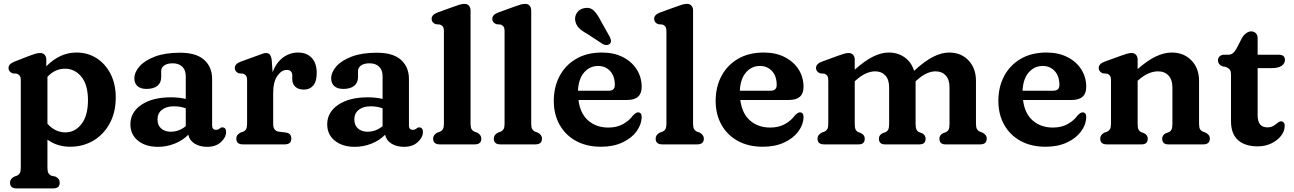

<svg xmlns="http://www.w3.org/2000/svg" viewBox="-20 -764 6845 1016"><path d="M225 -448.5V-413Q259 -448 299 -467Q339 -486 384.5 -486Q445 -486 492 -455.5Q539 -425 565.8 -371.5Q592.5 -318 592.5 -248.5Q592.5 -169.5 560.5 -110.8Q528.5 -52 473.8 -19.8Q419 12.5 351 12.5Q283 12.5 231 -25V123.5Q231 143.5 236.5 152.5Q242 161.5 251 165.5L273.5 170.5Q296 181.5 296 202.5Q296 233 261 233H68Q33 233 33 202.5Q33 182.5 55.5 170.5L70 165.5Q79.5 161 84.8 152.2Q90 143.5 90 123.5V-338Q90 -356 84.5 -363.2Q79 -370.5 69.5 -374L46.5 -376Q25 -385 25 -404Q25 -425 55.5 -437.5L135 -468.5Q153 -475.5 166.5 -479.5Q180 -483.5 193 -483.5Q208 -483.5 216.5 -473.8Q225 -464 225 -448.5ZM323.5 -400.5Q271 -400.5 231 -357.5V-109.5Q251.5 -86 275.5 -74.8Q299.5 -63.5 326 -63.5Q377 -63.5 411.2 -107.8Q445.5 -152 445.5 -233.5Q445.5 -315 410.8 -357.8Q376 -400.5 323.5 -400.5Z M670 -106Q670 -170 728.2 -209.5Q786.5 -249 884.5 -249Q927.5 -249 963 -240.5V-361Q963 -393.5 944.5 -411.2Q926 -429 893.5 -429Q865 -429 849 -417.5Q833 -406 833 -389V-356Q833 -326 812.8 -309.8Q792.5 -293.5 755.5 -293.5Q723.5 -293.5 707.2 -308.5Q691 -323.5 691 -349Q691 -382 718.8 -413.2Q746.5 -444.5 800.2 -464.8Q854 -485 933 -485Q1018.5 -485 1060.5 -447.2Q1102.5 -409.5 1102.5 -346V-99.5Q1102.5 -77 1123.5 -77Q1130 -77 1134.2 -79Q1138.5 -81 1142 -83.5Q1145 -86 1148 -88Q1151 -90 1155.5 -90Q1176.5 -90 1176.5 -65.5Q1176.5 -37.5 1149.2 -12.2Q1122 13 1076.5 13Q1037.5 13 1010 -4Q982.5 -21 976.5 -51Q946.5 -20.5 904 -3.8Q861.5 13 816 13Q750.5 13 710.2 -19.5Q670 -52 670 -106ZM813.5 -132.5Q813.5 -100.5 833.2 -83.8Q853 -67 883 -67Q927.5 -67 963 -96.5V-191Q948.5 -196 933 -198.8Q917.5 -201.5 900 -201.5Q860.5 -201.5 837 -183Q813.5 -164.5 813.5 -132.5Z M1418 -445 1422.5 -382Q1442 -433.5 1478 -459.8Q1514 -486 1557.5 -486Q1603 -486 1629.5 -457.8Q1656 -429.5 1656 -378Q1656 -333.5 1637.8 -311.8Q1619.5 -290 1589 -290Q1558.5 -290 1542.5 -305Q1526.5 -320 1526.5 -346V-364Q1526.5 -394 1497.5 -394Q1470 -394 1447.8 -362.8Q1425.5 -331.5 1425.5 -270V-109.5Q1425.5 -71.5 1454 -67.5L1493 -62.5Q1521.5 -59 1521.5 -30.5Q1521.5 0 1486.5 0H1265.5Q1230.5 0 1230.5 -30.5Q1230.5 -42 1236.2 -49.2Q1242 -56.5 1253 -62.5L1267.5 -67.5Q1277 -71.5 1282.2 -80.5Q1287.5 -89.5 1287.5 -109.5V-338Q1287.5 -356 1282 -363.2Q1276.5 -370.5 1267 -374L1244 -376Q1222.5 -384.5 1222.5 -404Q1222.5 -426 1253 -437.5L1338.5 -468.5Q1355 -474.5 1367.2 -479Q1379.5 -483.5 1388 -483.5Q1400.5 -483.5 1408 -474.8Q1415.5 -466 1418 -445Z M1711.5 -106Q1711.5 -170 1769.8 -209.5Q1828 -249 1926 -249Q1969 -249 2004.5 -240.5V-361Q2004.5 -393.5 1986 -411.2Q1967.5 -429 1935 -429Q1906.5 -429 1890.5 -417.5Q1874.5 -406 1874.5 -389V-356Q1874.5 -326 1854.2 -309.8Q1834 -293.5 1797 -293.5Q1765 -293.5 1748.8 -308.5Q1732.5 -323.5 1732.5 -349Q1732.5 -382 1760.2 -413.2Q1788 -444.5 1841.8 -464.8Q1895.5 -485 1974.5 -485Q2060 -485 2102 -447.2Q2144 -409.5 2144 -346V-99.5Q2144 -77 2165 -77Q2171.5 -77 2175.8 -79Q2180 -81 2183.5 -83.5Q2186.5 -86 2189.5 -88Q2192.5 -90 2197 -90Q2218 -90 2218 -65.5Q2218 -37.5 2190.8 -12.2Q2163.5 13 2118 13Q2079 13 2051.5 -4Q2024 -21 2018 -51Q1988 -20.5 1945.5 -3.8Q1903 13 1857.5 13Q1792 13 1751.8 -19.5Q1711.5 -52 1711.5 -106ZM1855 -132.5Q1855 -100.5 1874.8 -83.8Q1894.5 -67 1924.5 -67Q1969 -67 2004.5 -96.5V-191Q1990 -196 1974.5 -198.8Q1959 -201.5 1941.5 -201.5Q1902 -201.5 1878.5 -183Q1855 -164.5 1855 -132.5Z M2470 -708.5V-109.5Q2470 -89.5 2475.2 -80.8Q2480.5 -72 2490 -67.5L2504.5 -62.5Q2527 -50.5 2527 -30.5Q2527 0 2492 0H2307Q2272 0 2272 -30.5Q2272 -50.5 2294.5 -62.5L2309 -67.5Q2318.5 -72 2323.8 -80.8Q2329 -89.5 2329 -109.5V-598Q2329 -616 2323.5 -623.2Q2318 -630.5 2308.5 -634L2285.5 -636Q2264 -644.5 2264 -664Q2264 -686 2294.5 -697.5L2380 -728.5Q2398.5 -735 2411.8 -739.2Q2425 -743.5 2438 -743.5Q2453 -743.5 2461.5 -733.8Q2470 -724 2470 -708.5Z M2791 -708.5V-109.5Q2791 -89.5 2796.2 -80.8Q2801.5 -72 2811 -67.5L2825.5 -62.5Q2848 -50.5 2848 -30.5Q2848 0 2813 0H2628Q2593 0 2593 -30.5Q2593 -50.5 2615.5 -62.5L2630 -67.5Q2639.5 -72 2644.8 -80.8Q2650 -89.5 2650 -109.5V-598Q2650 -616 2644.5 -623.2Q2639 -630.5 2629.5 -634L2606.5 -636Q2585 -644.5 2585 -664Q2585 -686 2615.5 -697.5L2701 -728.5Q2719.5 -735 2732.8 -739.2Q2746 -743.5 2759 -743.5Q2774 -743.5 2782.5 -733.8Q2791 -724 2791 -708.5Z M3375.5 -304Q3375.5 -235 3299 -235H3041Q3050 -163 3092.8 -126Q3135.5 -89 3199.5 -89Q3244 -89 3277.2 -107.5Q3310.5 -126 3329.5 -153Q3346.5 -170.5 3357 -169.5Q3375.5 -168.5 3375.5 -145Q3374.5 -104 3347.8 -68Q3321 -32 3273 -9.8Q3225 12.5 3160.5 12.5Q3084 12.5 3028 -18.2Q2972 -49 2941.2 -103.8Q2910.5 -158.5 2910.5 -230Q2910.5 -303.5 2941 -361.2Q2971.5 -419 3028.5 -452.5Q3085.5 -486 3165.5 -486Q3228.5 -486 3275.8 -462Q3323 -438 3349.2 -396.8Q3375.5 -355.5 3375.5 -304ZM3145.5 -415Q3101 -415 3071.2 -381Q3041.5 -347 3038.5 -284H3201Q3233.5 -284 3233.5 -314Q3233.5 -361.5 3208.5 -388.2Q3183.5 -415 3145.5 -415ZM3159.5 -653 3206.5 -569.5Q3211.5 -559.5 3213 -549.8Q3214.5 -540 3207 -532.5Q3200.5 -526 3190 -525.8Q3179.5 -525.5 3170 -530.5L3088 -584.5Q3058.5 -600.5 3043.2 -616.2Q3028 -632 3024 -654.5Q3020 -677 3033.2 -696.8Q3046.5 -716.5 3072 -721Q3103 -727 3122.8 -707.2Q3142.5 -687.5 3159.5 -653Z M3647.5 -708.5V-109.5Q3647.5 -89.5 3652.8 -80.8Q3658 -72 3667.5 -67.5L3682 -62.5Q3704.5 -50.5 3704.5 -30.5Q3704.5 0 3669.5 0H3484.5Q3449.5 0 3449.5 -30.5Q3449.5 -50.5 3472 -62.5L3486.5 -67.5Q3496 -72 3501.2 -80.8Q3506.5 -89.5 3506.5 -109.5V-598Q3506.5 -616 3501 -623.2Q3495.5 -630.5 3486 -634L3463 -636Q3441.5 -644.5 3441.5 -664Q3441.5 -686 3472 -697.5L3557.5 -728.5Q3576 -735 3589.2 -739.2Q3602.5 -743.5 3615.5 -743.5Q3630.5 -743.5 3639 -733.8Q3647.5 -724 3647.5 -708.5Z M4232 -304Q4232 -235 4155.5 -235H3897.5Q3906.5 -163 3949.2 -126Q3992 -89 4056 -89Q4100.5 -89 4133.8 -107.5Q4167 -126 4186 -153Q4203 -170.5 4213.5 -169.5Q4232 -168.5 4232 -145Q4231 -104 4204.2 -68Q4177.5 -32 4129.5 -9.8Q4081.5 12.5 4017 12.5Q3940.5 12.5 3884.5 -18.2Q3828.5 -49 3797.8 -103.8Q3767 -158.5 3767 -230Q3767 -303.5 3797.5 -361.2Q3828 -419 3885 -452.5Q3942 -486 4022 -486Q4085 -486 4132.2 -462Q4179.5 -438 4205.8 -396.8Q4232 -355.5 4232 -304ZM4002 -415Q3957.5 -415 3927.8 -381Q3898 -347 3895 -284H4057.5Q4090 -284 4090 -314Q4090 -361.5 4065 -388.2Q4040 -415 4002 -415Z M4503 -448.5V-395.5Q4556.5 -443 4600.2 -464.5Q4644 -486 4682.5 -486Q4732 -486 4767.8 -460Q4803.5 -434 4817 -389Q4872.5 -440.5 4917.5 -463.2Q4962.5 -486 5002.5 -486Q5065.5 -486 5105 -444.5Q5144.5 -403 5144.5 -336V-109.5Q5144.5 -89.5 5149.8 -80.8Q5155 -72 5164.5 -67.5L5179 -62.5Q5189.5 -56.5 5195.5 -49.2Q5201.5 -42 5201.5 -30.5Q5201.5 0 5166.5 0H4983Q4951 0 4951 -30.5Q4951 -49 4970 -59L4985 -64.5Q4995 -69 4999.8 -78.2Q5004.5 -87.5 5004.5 -109.5V-301Q5004.5 -343 4984.5 -364.8Q4964.5 -386.5 4930.5 -386.5Q4908 -386.5 4882.5 -375Q4857 -363.5 4829.5 -337.5L4825 -333V-109.5Q4825 -87.5 4829.8 -78.2Q4834.5 -69 4844 -64.5L4859 -59Q4878 -49 4878 -30.5Q4878 0 4846 0H4663Q4631 0 4631 -30.5Q4631 -49 4650 -59L4665.5 -64.5Q4675.5 -69 4680.2 -78.2Q4685 -87.5 4685 -109.5V-301Q4685 -343 4664.8 -364.8Q4644.5 -386.5 4611 -386.5Q4588 -386.5 4562.8 -375.5Q4537.5 -364.5 4510 -340L4503 -334V-109.5Q4503 -87.5 4507.8 -78.2Q4512.5 -69 4522.5 -64.5L4537 -59Q4556 -49 4556 -30.5Q4556 0 4524 0H4341Q4306 0 4306 -30.5Q4306 -50.5 4328.5 -62.5L4343 -67.5Q4352.5 -72 4357.8 -80.8Q4363 -89.5 4363 -109.5V-338Q4363 -356 4357.5 -363.2Q4352 -370.5 4342.5 -374L4319.5 -376Q4298 -385 4298 -404Q4298 -426 4328.5 -437.5L4413 -468.5Q4431.5 -475 4444.8 -479.2Q4458 -483.5 4471 -483.5Q4485.5 -483.5 4494.2 -473.8Q4503 -464 4503 -448.5Z M5728 -304Q5728 -235 5651.5 -235H5393.5Q5402.5 -163 5445.2 -126Q5488 -89 5552 -89Q5596.5 -89 5629.8 -107.5Q5663 -126 5682 -153Q5699 -170.5 5709.5 -169.5Q5728 -168.5 5728 -145Q5727 -104 5700.2 -68Q5673.5 -32 5625.5 -9.8Q5577.5 12.5 5513 12.5Q5436.5 12.5 5380.5 -18.2Q5324.5 -49 5293.8 -103.8Q5263 -158.5 5263 -230Q5263 -303.5 5293.5 -361.2Q5324 -419 5381 -452.5Q5438 -486 5518 -486Q5581 -486 5628.2 -462Q5675.5 -438 5701.8 -396.8Q5728 -355.5 5728 -304ZM5498 -415Q5453.5 -415 5423.8 -381Q5394 -347 5391 -284H5553.5Q5586 -284 5586 -314Q5586 -361.5 5561 -388.2Q5536 -415 5498 -415Z M6000 -448.5V-398.5Q6053 -445 6097 -465.5Q6141 -486 6180 -486Q6244 -486 6284.5 -444.5Q6325 -403 6325 -336V-109.5Q6325 -89 6330.2 -80.2Q6335.5 -71.5 6345 -67.5L6359 -62.5Q6370 -56.5 6376 -49.2Q6382 -42 6382 -30.5Q6382 0 6347 0H6162Q6130 0 6130 -30.5Q6130 -49 6149 -59L6164.5 -64.5Q6174.5 -69 6179.2 -78.2Q6184 -87.5 6184 -109.5V-301Q6184 -342.5 6163.2 -364.5Q6142.5 -386.5 6107.5 -386.5Q6084.5 -386.5 6058.2 -375.8Q6032 -365 6004 -340L6000 -337V-109.5Q6000 -87.5 6004.8 -78.2Q6009.5 -69 6019.5 -64.5L6034.5 -59Q6053.5 -49 6053.5 -30.5Q6053.5 0 6021.5 0H5837Q5802 0 5802 -30.5Q5802 -50.5 5824.5 -62.5L5839 -67.5Q5848.5 -72 5853.8 -80.8Q5859 -89.5 5859 -109.5V-338Q5859 -356 5853.5 -363.2Q5848 -370.5 5838.5 -374L5815.5 -376Q5794 -385 5794 -404Q5794 -426 5824.5 -437.5L5910 -468.5Q5928.5 -475 5941.8 -479.2Q5955 -483.5 5968 -483.5Q5983 -483.5 5991.5 -473.8Q6000 -464 6000 -448.5Z M6465.5 -410 6447.5 -413.5Q6425 -423.5 6425 -444.5Q6425 -457.5 6434.2 -466Q6443.5 -474.5 6458.5 -474.5H6481Q6505 -474.5 6522 -505L6553 -564.5Q6561.5 -579 6574.8 -588.5Q6588 -598 6600 -598Q6615.5 -598 6625.2 -588.5Q6635 -579 6635 -561.5V-474.5H6746Q6779.5 -474.5 6779.5 -447Q6779.5 -428.5 6762.5 -416Q6745.5 -403.5 6708 -403.5H6635V-154Q6635 -90 6687 -90Q6706 -90 6719 -98.2Q6732 -106.5 6741.5 -114.5Q6751 -122.5 6760.5 -122Q6768.5 -121.5 6774 -114.2Q6779.5 -107 6778 -95Q6777 -67.5 6757.5 -43.5Q6738 -19.5 6706 -4.5Q6674 10.5 6635 10.5Q6568.5 10.5 6531.2 -22.5Q6494 -55.5 6494 -123V-368.5Q6494 -388 6486.8 -396.5Q6479.5 -405 6465.5 -410Z"/></svg>

Font: Fraunces 9pt SuperSoft SemiBold
Style: Regular
Weight: 600
Version: Version 1.000;[0bf87f6ff]